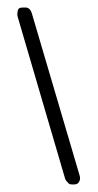

<svg xmlns="http://www.w3.org/2000/svg" viewBox="-20 -461 260 509"><path d="M190 20Q187 28 176 28H171Q163 28 160 23Q156 19 155 17.5Q154 16 153 14L27 -416Q25 -422 27 -432Q28 -441 40 -441H48Q59 -441 64 -427L191 4Q194 14 190 20Z"/></svg>

Font: Chathura
Style: Bold
Weight: 700
Designer: Appaji Ambarisha Darbha
Foundry: Aditya Fonts
Version: Version 1.002 2016